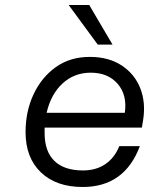

<svg xmlns="http://www.w3.org/2000/svg" viewBox="-20 -737 595 766"><path d="M254 -717H336L429 -559H370ZM82 -210Q82 -293 114 -361Q146 -429 203 -469.5Q260 -510 338 -510Q414 -510 466 -475.5Q518 -441 540 -384Q562 -327 551 -258L546 -228H158Q158 -217 158 -206Q158 -133 197 -95Q236 -57 311 -57Q363 -57 400 -82Q437 -107 456 -154H538Q477 9 310 9Q204 9 143 -49.5Q82 -108 82 -210ZM342 -447Q276 -447 229.5 -404Q183 -361 166 -287H478Q488 -358 449.5 -402.5Q411 -447 342 -447Z"/></svg>

Font: Overused Grotesk
Style: Italic
Weight: 400
Italic angle: -10°
Version: Version 0.003